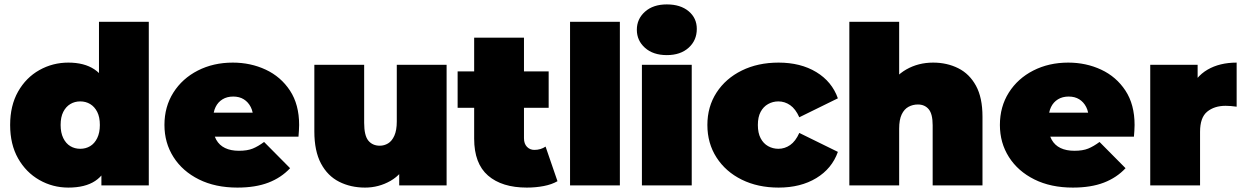

<svg xmlns="http://www.w3.org/2000/svg" viewBox="-20 -841 5644 871"><path d="M290 10Q219 10 158.5 -24.5Q98 -59 62 -122.5Q26 -186 26 -274Q26 -362 62 -425.5Q98 -489 158.5 -523Q219 -557 290 -557Q362 -557 408 -526.5Q454 -496 476 -433.5Q498 -371 498 -274Q498 -176 477.5 -113Q457 -50 411.5 -20Q366 10 290 10ZM344 -166Q369 -166 389 -178Q409 -190 421 -214.5Q433 -239 433 -274Q433 -310 421 -333.5Q409 -357 389 -369Q369 -381 344 -381Q319 -381 299 -369Q279 -357 267 -333.5Q255 -310 255 -274Q255 -239 267 -214.5Q279 -190 299 -178Q319 -166 344 -166ZM440 0V-74L439 -274L429 -474V-742H655V0Z M1057 10Q957 10 882.5 -27Q808 -64 767 -128.5Q726 -193 726 -274Q726 -357 766.5 -421Q807 -485 877.5 -521Q948 -557 1036 -557Q1117 -557 1185.5 -525Q1254 -493 1295.5 -430Q1337 -367 1337 -274Q1337 -262 1336 -247.5Q1335 -233 1334 -221H913V-330H1214L1129 -301Q1129 -333 1117.5 -355.5Q1106 -378 1086 -390.5Q1066 -403 1038 -403Q1010 -403 989.5 -390.5Q969 -378 958 -355.5Q947 -333 947 -301V-267Q947 -232 961 -207Q975 -182 1001 -169.5Q1027 -157 1064 -157Q1102 -157 1126.5 -167Q1151 -177 1178 -197L1296 -78Q1256 -35 1197.5 -12.5Q1139 10 1057 10Z M1636 10Q1571 10 1518.5 -16.5Q1466 -43 1436 -99.5Q1406 -156 1406 -245V-547H1632V-284Q1632 -226 1651 -203Q1670 -180 1703 -180Q1723 -180 1740.5 -190.5Q1758 -201 1769 -225.5Q1780 -250 1780 -290V-547H2006V0H1791V-158L1834 -115Q1805 -51 1751.5 -20.5Q1698 10 1636 10Z M2370 10Q2257 10 2194 -44.5Q2131 -99 2131 -212V-670H2357V-214Q2357 -189 2370.5 -175Q2384 -161 2404 -161Q2433 -161 2455 -176L2509 -19Q2483 -4 2446.5 3Q2410 10 2370 10ZM2056 -352V-517H2469V-352Z M2566 0V-742H2792V0Z M2892 0V-547H3118V0ZM3005 -591Q2943 -591 2906 -624Q2869 -657 2869 -706Q2869 -755 2906 -788Q2943 -821 3005 -821Q3067 -821 3104 -790Q3141 -759 3141 -710Q3141 -658 3104 -624.5Q3067 -591 3005 -591Z M3512 10Q3418 10 3345 -26Q3272 -62 3230.5 -126.5Q3189 -191 3189 -274Q3189 -357 3230.5 -421Q3272 -485 3345 -521Q3418 -557 3512 -557Q3612 -557 3683 -514Q3754 -471 3781 -395L3606 -309Q3589 -347 3564.5 -364Q3540 -381 3511 -381Q3486 -381 3464.5 -369Q3443 -357 3430.5 -333.5Q3418 -310 3418 -274Q3418 -238 3430.5 -214Q3443 -190 3464.5 -178Q3486 -166 3511 -166Q3540 -166 3564.5 -183Q3589 -200 3606 -238L3781 -152Q3754 -76 3683 -33Q3612 10 3512 10Z M4213 -557Q4276 -557 4327 -531.5Q4378 -506 4407.5 -452Q4437 -398 4437 -312V0H4211V-273Q4211 -324 4193 -345.5Q4175 -367 4144 -367Q4121 -367 4101.5 -356.5Q4082 -346 4070.5 -322Q4059 -298 4059 -257V0H3833V-742H4059V-387L4005 -433Q4037 -495 4091.5 -526Q4146 -557 4213 -557Z M4847 10Q4747 10 4672.5 -27Q4598 -64 4557 -128.5Q4516 -193 4516 -274Q4516 -357 4556.5 -421Q4597 -485 4667.5 -521Q4738 -557 4826 -557Q4907 -557 4975.5 -525Q5044 -493 5085.5 -430Q5127 -367 5127 -274Q5127 -262 5126 -247.5Q5125 -233 5124 -221H4703V-330H5004L4919 -301Q4919 -333 4907.5 -355.5Q4896 -378 4876 -390.5Q4856 -403 4828 -403Q4800 -403 4779.5 -390.5Q4759 -378 4748 -355.5Q4737 -333 4737 -301V-267Q4737 -232 4751 -207Q4765 -182 4791 -169.5Q4817 -157 4854 -157Q4892 -157 4916.5 -167Q4941 -177 4968 -197L5086 -78Q5046 -35 4987.5 -12.5Q4929 10 4847 10Z M5198 0V-547H5413V-382L5378 -429Q5403 -493 5458 -525Q5513 -557 5590 -557V-357Q5575 -359 5563.5 -360Q5552 -361 5540 -361Q5489 -361 5456.5 -334.5Q5424 -308 5424 -243V0Z"/></svg>

Font: MOST Montserrat Black
Style: Regular
Weight: 900
Designer: Julieta Ulanovsky
Foundry: Julieta Ulanovsky
Version: Version 8.000;March 11, 2024;FontCreator 15.0.0.2926 64-bit